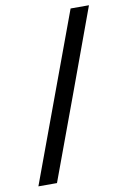

<svg xmlns="http://www.w3.org/2000/svg" viewBox="-87 -796 557 865"><g transform="rotate(-10 192.0 -363.0)"><path d="M383 -745Q313 -554 243 -363Q173 -172 102 19H17Q88 -172 158 -363Q228 -554 299 -745Z"/></g></svg>

Font: Josefin Sans Thin
Style: Regular
Weight: 400
Version: Version 2.000